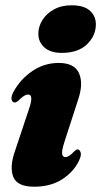

<svg xmlns="http://www.w3.org/2000/svg" viewBox="-20 -696 382 726"><path d="M213.5 -496Q171 -496 148 -516.5Q125 -537 125 -568.5Q125 -595.5 140.2 -620Q155.5 -644.5 183.8 -660.2Q212 -676 250.5 -676Q297.5 -676 320 -655.5Q342.5 -635 342.5 -604Q342.5 -561 309 -528.5Q275.5 -496 213.5 -496ZM224 -160.5Q213.5 -128 214.8 -115Q216 -102 227.5 -102Q241 -102 261 -124Q268 -131 273 -131Q281.5 -131 285 -119.5Q288.5 -108 278 -87Q257.5 -45 214.2 -17.5Q171 10 109 10Q44.5 10 30 -27.8Q15.5 -65.5 37 -126L90.5 -286.5Q108 -338.5 86.5 -338.5Q79 -338.5 70.8 -333.5Q62.5 -328.5 48 -314Q41 -308.5 36 -308.5Q27 -308.5 24 -319.2Q21 -330 31 -349Q57.5 -397 102.5 -427.5Q147.5 -458 202 -458Q261.5 -458 278.8 -419Q296 -380 275.5 -319.5Z"/></svg>

Font: Fraunces 144pt S050 Black
Style: Italic
Weight: 900
Italic angle: -16°
Version: Version 1.000; ttfautohint (v1.8.3)